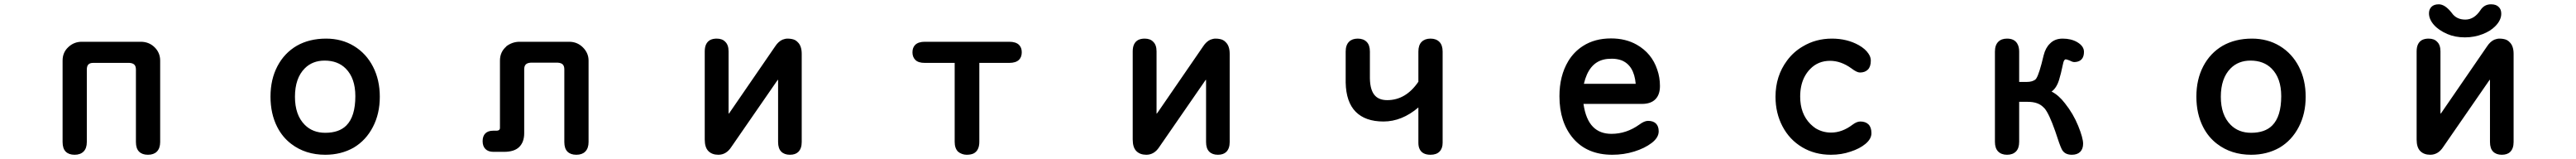

<svg xmlns="http://www.w3.org/2000/svg" viewBox="-20 -690 12040 742"><path d="M385.7 -27.3Q385.7 2 370.6 17.1Q355.5 32.2 328.6 32.2Q301.8 32.2 287.1 17.6Q272.5 2.9 272.5 -27.3V-407.2Q272.5 -445.3 298.8 -469.7Q325.2 -495.1 362.3 -495.1H637.7Q676.8 -495.1 703.1 -468.8Q728.5 -443.4 728.5 -407.2V-27.3Q728.5 2 712.9 17.6Q698.2 32.2 671.4 32.2Q644.5 32.2 629.9 17.6Q615.2 2.9 615.2 -27.3V-365.2Q615.2 -380.9 607.9 -388.2Q600.6 -395.5 585 -396.5H415Q400.4 -396.5 393.1 -389.2Q385.7 -381.8 385.7 -365.2Z M1722.7 -97.7Q1690.4 -35.2 1632.8 -1Q1574.2 32.2 1500 32.2Q1407.2 32.2 1340.8 -18.6Q1299.8 -49.8 1275.4 -97.7Q1244.1 -159.2 1244.1 -239.3Q1244.1 -319.3 1276.4 -380.9Q1308.6 -442.4 1367.2 -476.6Q1425.8 -509.8 1503.9 -509.8Q1577.1 -509.8 1634.3 -475.1Q1691.4 -440.4 1723.1 -378.9Q1754.9 -317.4 1754.9 -238.3Q1754.9 -159.2 1722.7 -97.7ZM1404.3 -371.1Q1358.4 -325.2 1358.4 -238.3Q1358.4 -153.3 1404.3 -107.4Q1441.4 -70.3 1500 -70.3Q1564.5 -70.3 1598.6 -104.5Q1640.6 -146.5 1640.6 -241.2Q1640.6 -325.2 1595.7 -370.1Q1558.6 -407.2 1497.1 -407.2Q1440.4 -407.2 1404.3 -371.1Z M2429.7 -68.4Q2429.7 -27.3 2406.7 -4.4Q2383.8 18.6 2335 18.6H2286.1Q2261.7 18.6 2248.5 5.4Q2235.4 -7.8 2235.4 -31.2Q2235.4 -54.7 2248 -67.4Q2260.7 -80.1 2285.2 -80.1H2301.8Q2313.5 -81.1 2315.4 -87.9Q2316.4 -89.8 2316.4 -92.8V-407.2Q2316.4 -447.3 2345.7 -472.7Q2345.7 -472.7 2345.7 -473.6Q2374 -495.1 2408.2 -495.1H2639.6Q2677.7 -495.1 2704.1 -468.8Q2730.5 -442.4 2730.5 -407.2V-27.3Q2730.5 2 2714.8 17.6Q2700.2 32.2 2673.3 32.2Q2646.5 32.2 2631.8 17.6Q2617.2 2.9 2617.2 -27.3V-366.2Q2617.2 -381.8 2609.9 -389.2Q2602.5 -396.5 2586.9 -397.5H2460Q2444.3 -396.5 2437 -389.2Q2429.7 -381.8 2429.7 -366.2Z M3636.7 -504.9Q3649.4 -509.8 3660.6 -509.8Q3671.9 -509.8 3680.7 -507.8Q3697.3 -504.9 3708 -493.2Q3726.6 -475.6 3726.6 -438.5V-27.3Q3726.6 2.9 3710.9 18.6Q3697.3 32.2 3671.4 32.2Q3645.5 32.2 3630.9 17.6Q3616.2 2.9 3616.2 -27.3V-312.5Q3616.2 -316.4 3615.2 -318.4Q3615.2 -318.4 3397.5 -3.9Q3374 32.2 3336.9 32.2Q3307.6 32.2 3290.5 15.1Q3273.4 -2 3273.4 -39.1V-450.2Q3273.4 -490.2 3299.8 -503.9Q3312.5 -509.8 3329.1 -509.8Q3355.5 -509.8 3369.1 -495.1Q3384.8 -480.5 3384.8 -450.2V-164.1V-159.2Q3385.7 -160.2 3388.7 -163.1L3602.5 -473.6Q3617.2 -496.1 3636.7 -504.9Z M4497.1 32.2Q4486.3 32.2 4475.6 28.3Q4464.8 24.4 4457 17.6Q4441.4 2 4441.4 -28.3V-396.5H4301.8Q4271.5 -396.5 4257.8 -410.2Q4244.1 -423.8 4244.1 -445.8Q4244.1 -467.8 4256.8 -480.5Q4271.5 -495.1 4301.8 -495.1H4696.3Q4727.5 -495.1 4742.2 -480.5Q4754.9 -467.8 4754.9 -446.3Q4754.9 -423.8 4742.2 -411.1Q4727.5 -396.5 4696.3 -396.5H4556.6V-28.3Q4556.6 12.7 4529.3 26.4Q4516.6 32.2 4497.1 32.2Z M5636.7 -504.9Q5649.4 -509.8 5660.6 -509.8Q5671.9 -509.8 5680.7 -507.8Q5697.3 -504.9 5708 -493.2Q5726.6 -475.6 5726.6 -438.5V-27.3Q5726.6 2.9 5710.9 18.6Q5697.3 32.2 5671.4 32.2Q5645.5 32.2 5630.9 17.6Q5616.2 2.9 5616.2 -27.3V-312.5Q5616.2 -316.4 5615.2 -318.4Q5615.2 -318.4 5397.5 -3.9Q5374 32.2 5336.9 32.2Q5307.6 32.2 5290.5 15.1Q5273.4 -2 5273.4 -39.1V-450.2Q5273.4 -490.2 5299.8 -503.9Q5312.5 -509.8 5329.1 -509.8Q5355.5 -509.8 5369.1 -495.1Q5384.8 -480.5 5384.8 -450.2V-164.1V-159.2Q5385.7 -160.2 5388.7 -163.1L5602.5 -473.6Q5617.2 -496.1 5636.7 -504.9Z M6608.4 -188.5Q6531.2 -123 6445.3 -123Q6360.4 -123 6315.4 -168.5Q6270.5 -213.9 6268.6 -304.7V-449.2Q6268.6 -479.5 6284.2 -495.1Q6298.8 -509.8 6325.2 -509.8Q6351.6 -509.8 6366.7 -494.6Q6381.8 -479.5 6381.8 -449.2V-324.2Q6382.8 -266.6 6407.2 -242.2Q6426.8 -222.7 6462.9 -222.7Q6549.8 -222.7 6608.4 -308.6V-449.2Q6608.4 -479.5 6623.5 -494.6Q6638.7 -509.8 6665 -509.8Q6691.4 -509.8 6706.5 -494.6Q6721.7 -479.5 6721.7 -449.2V-23.4Q6721.7 2.9 6707 17.6Q6692.4 32.2 6665 32.2Q6627 32.2 6614.3 5.9Q6608.4 -5.9 6608.4 -23.4Z M7510.7 -65.4Q7580.1 -65.4 7640.6 -108.4Q7664.1 -126 7681.6 -126Q7706.1 -126 7718.8 -113.3Q7731.4 -100.6 7731.4 -77.1Q7731.4 -47.9 7698.7 -22.9Q7666 2 7617.2 17.1Q7568.4 32.2 7514.6 32.2Q7397.5 32.2 7332 -43.9Q7267.6 -119.1 7267.6 -241.2Q7267.6 -335.9 7308.6 -404.3Q7335 -448.2 7377.9 -475.6Q7432.6 -510.7 7508.8 -510.7Q7577.1 -510.7 7628.9 -481.4Q7699.2 -441.4 7724.6 -365.2Q7737.3 -329.1 7737.3 -288.6Q7737.3 -248 7715.8 -226.6Q7694.3 -205.1 7653.3 -205.1H7379.9Q7390.6 -131.8 7424.8 -97.7Q7457 -65.4 7510.7 -65.4ZM7555.7 -409.2Q7535.2 -416 7512.7 -416Q7490.2 -416 7474.6 -412.1Q7404.3 -395.5 7381.8 -298.8H7624Q7616.2 -386.7 7555.7 -409.2Z M8722.7 -407.2Q8722.7 -378.9 8709 -365.2Q8695.3 -351.6 8671.9 -351.6Q8657.2 -351.6 8631.8 -371.1Q8583 -406.2 8532.2 -406.2Q8476.6 -406.2 8439.5 -368.2Q8422.9 -351.6 8411.1 -328.1Q8392.6 -290 8392.6 -239.3Q8392.6 -159.2 8440.4 -111.3Q8451.2 -100.6 8463.9 -91.8Q8497.1 -71.3 8537.1 -71.3Q8588.9 -71.3 8637.7 -108.4Q8657.2 -123 8673.8 -123Q8698.2 -123 8711.9 -109.4Q8725.6 -95.7 8725.6 -68.4Q8725.6 -42 8698.2 -19Q8670.9 3.9 8627.9 17.6Q8585.9 32.2 8536.1 32.2Q8460.9 32.2 8401.9 -2.9Q8342.8 -38.1 8310.1 -100.1Q8277.3 -162.1 8277.3 -238.3Q8277.3 -335 8331.1 -407.2Q8361.3 -448.2 8405.3 -473.6Q8465.8 -509.8 8541 -509.8Q8611.3 -509.8 8666 -479.5Q8697.3 -461.9 8711.9 -439.5Q8722.7 -423.8 8722.7 -407.2Z M9416 -307.6H9450.2Q9479.5 -307.6 9493.2 -320.3L9496.1 -324.2Q9509.8 -344.7 9530.3 -431.6Q9539.1 -466.8 9559.6 -486.3Q9582 -509.8 9619.1 -509.8Q9659.2 -509.8 9687.5 -493.2Q9718.8 -474.6 9718.8 -448.2Q9718.8 -410.2 9688.5 -402.3Q9681.6 -400.4 9673.3 -400.4Q9665 -400.4 9650.4 -408.2Q9637.7 -413.1 9633.8 -413.1Q9625 -413.1 9621.1 -392.6Q9610.4 -341.8 9602.5 -317.4Q9590.8 -279.3 9567.4 -262.7Q9600.6 -246.1 9629.9 -208Q9668.9 -159.2 9691.9 -102.5Q9714.8 -45.9 9714.8 -19.5Q9714.8 4.9 9701.2 18.6Q9687.5 32.2 9662.1 32.2Q9627 32.2 9614.3 4.9Q9605.5 -12.7 9584 -79.1Q9555.7 -159.2 9535.2 -183.6Q9530.3 -188.5 9528.3 -190.4Q9503.9 -214.8 9456.1 -214.8H9416V-28.3Q9416 2 9400.9 17.1Q9385.7 32.2 9359.4 32.2Q9333 32.2 9317.9 17.1Q9302.7 2 9302.7 -28.3V-449.2Q9302.7 -479.5 9318.4 -495.1Q9333 -509.8 9359.4 -509.8Q9393.6 -509.8 9407.2 -486.3Q9416 -471.7 9416 -449.2Z M10722.7 -97.7Q10690.4 -35.2 10632.8 -1Q10574.2 32.2 10500 32.2Q10407.2 32.2 10340.8 -18.6Q10299.8 -49.8 10275.4 -97.7Q10244.1 -159.2 10244.1 -239.3Q10244.1 -319.3 10276.4 -380.9Q10308.6 -442.4 10367.2 -476.6Q10425.8 -509.8 10503.9 -509.8Q10577.1 -509.8 10634.3 -475.1Q10691.4 -440.4 10723.1 -378.9Q10754.9 -317.4 10754.9 -238.3Q10754.9 -159.2 10722.7 -97.7ZM10404.3 -371.1Q10358.4 -325.2 10358.4 -238.3Q10358.4 -153.3 10404.3 -107.4Q10441.4 -70.3 10500 -70.3Q10564.5 -70.3 10598.6 -104.5Q10640.6 -146.5 10640.6 -241.2Q10640.6 -325.2 10595.7 -370.1Q10558.6 -407.2 10497.1 -407.2Q10440.4 -407.2 10404.3 -371.1Z M11572.3 -643.6Q11589.8 -669.9 11621.1 -669.9Q11645.5 -669.9 11657.2 -657.2Q11668.9 -646.5 11668.9 -626Q11668.9 -595.7 11640.6 -567.4Q11618.2 -544.9 11583 -531.2Q11543.9 -515.6 11499 -515.6Q11453.1 -515.6 11417 -531.2Q11376 -548.8 11353.5 -574.7Q11331.1 -600.6 11331.1 -627.9Q11331.1 -646.5 11342.8 -658.2Q11354.5 -669.9 11377 -669.9Q11406.2 -669.9 11437.5 -629.9Q11459 -598.6 11501 -598.6Q11543 -598.6 11572.3 -643.6ZM11636.7 -504.9Q11649.4 -509.8 11660.6 -509.8Q11671.9 -509.8 11680.7 -507.8Q11697.3 -504.9 11708 -493.2Q11726.6 -475.6 11726.6 -438.5V-27.3Q11726.6 2.9 11710.9 18.6Q11697.3 32.2 11671.4 32.2Q11645.5 32.2 11630.9 17.6Q11616.2 2.9 11616.2 -27.3V-312.5Q11616.2 -316.4 11615.2 -318.4Q11615.2 -318.4 11397.5 -3.9Q11374 32.2 11336.9 32.2Q11307.6 32.2 11290.5 15.1Q11273.4 -2 11273.4 -39.1V-450.2Q11273.4 -490.2 11299.8 -503.9Q11312.5 -509.8 11329.1 -509.8Q11355.5 -509.8 11369.1 -495.1Q11384.8 -480.5 11384.8 -450.2V-164.1V-159.2Q11385.7 -160.2 11388.7 -163.1L11602.5 -473.6Q11617.2 -496.1 11636.7 -504.9Z"/></svg>

Font: FakePearl
Style: SemiBold
Weight: 400
Version: Version 1.2